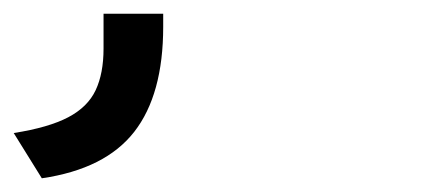

<svg xmlns="http://www.w3.org/2000/svg" viewBox="-53 -30 635 280"><path d="M8 230 -33 164Q18 156 46.5 141Q75 126 86.5 101.5Q98 77 98 41V-10H185V9Q185 108 142.8 162.2Q100.5 216.5 8 230Z"/></svg>

Font: Undotted
Style: Regular
Weight: 400
Designer: Delve Withrington, Dave Bailey, Thomas Jockin
Foundry: Delve Fonts LLC
Version: Version 4.000